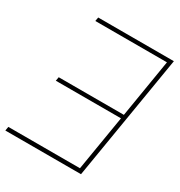

<svg xmlns="http://www.w3.org/2000/svg" viewBox="-177 -848 908 968"><g transform="rotate(30 276.5 -364.0)"><path d="M555.2 -727.5 434.6 0H-5.9L-2 -23.4H415L468.3 -344.7H88.9L92.8 -367.2H472.2L527.8 -705.1H110.8L114.7 -727.5Z"/></g></svg>

Font: Inter Display Thin
Style: Italic
Weight: 100
Italic angle: -9.39999°
Designer: Rasmus Andersson
Foundry: rsms
Version: Version 4.000;git-a52131595